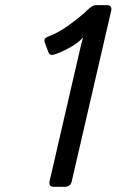

<svg xmlns="http://www.w3.org/2000/svg" viewBox="-20 -723 451 743"><path d="M152.8 -560.5Q147.5 -575.2 169.9 -583Q204.1 -594.7 249.5 -627.9Q294.9 -661.1 319.8 -685.5Q337.9 -703.1 351.1 -703.1H392.6Q415 -703.1 410.2 -681.2L257.8 -22Q252.9 0 231 0H189Q167 0 171.9 -22L293 -546.4Q294.4 -553.2 300.8 -575.7H298.8Q282.2 -556.2 246.8 -537.1Q211.4 -518.1 189 -511.7Q172.4 -506.8 167 -521.5Z"/></svg>

Font: Istok Web
Style: Italic
Weight: 400
Italic angle: -13°
Designer: Andrey V. Panov
Foundry: Andrey V. Panov
Version: Version 1.0.2g